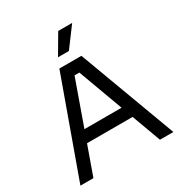

<svg xmlns="http://www.w3.org/2000/svg" viewBox="-213 -1099 1182 1252"><g transform="rotate(-30 378.0 -473.0)"><path d="M28 0 291 -730H457L728 0H627L382 -666L430 -642H312L363 -666L126 0ZM185 -218 218 -306H533L566 -218ZM402 -798H320L407 -946H512Z"/></g></svg>

Font: SVN-Sora Variable
Style: Regular
Weight: 400
Designer: Jonathan Barnbrook, Julián Moncada
Foundry: Barnbrook Fonts
Version: Version 2.000 - Viet hoa boi STYLEno.1 Fonts